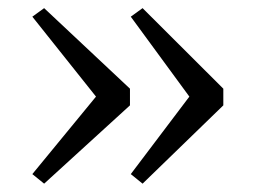

<svg xmlns="http://www.w3.org/2000/svg" viewBox="-20 -513 622 472"><path d="M330.5 -493 529 -295V-254L330.5 -61.5L301.5 -85L445.5 -275.5L301.5 -472ZM88.5 -493 299.5 -295V-254L88.5 -61.5L59.5 -85L216 -275.5L59.5 -472Z"/></svg>

Font: Merriweather 96pt Light
Style: Regular
Weight: 300
Version: Version 2.100